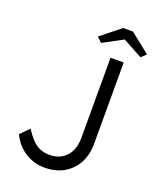

<svg xmlns="http://www.w3.org/2000/svg" viewBox="-161 -977 887 1083"><g transform="rotate(20 282.5 -436.0)"><path d="M240 10Q173 10 120.5 -24.5Q68 -59 40 -118L91 -170Q128 -112 161.5 -89.5Q195 -67 241 -67Q303 -67 340.5 -107.5Q378 -148 378 -220V-700H457V-213Q457 -112 397 -51Q337 10 240 10ZM270 -788 388 -882H446L565 -788L536 -760L418 -824L299 -760Z"/></g></svg>

Font: Easer Grotesk Light
Style: Regular
Weight: 300
Designer: Boardeaser, Bonnie Shaver-Troup, Thomas Jockin
Foundry: Lexend
Version: Version 1.008;Glyphs 3.1.2 (3151)